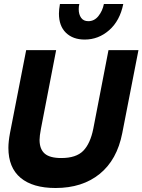

<svg xmlns="http://www.w3.org/2000/svg" viewBox="-20 -931 713 961"><path d="M22 -191Q22 -222 30 -265L111 -680H261L185 -287Q178 -250 178 -231Q178 -185 203.5 -162.5Q229 -140 287 -140Q361 -140 396.5 -176Q432 -212 447 -287L523 -680H673L592 -265Q566 -131 479 -60.5Q392 10 258 10Q144 10 83 -41Q22 -92 22 -191ZM404 -733Q345 -733 310 -767Q275 -801 275 -863Q275 -883 280 -911H377Q374 -898 374 -885Q374 -859 386 -842Q398 -825 422 -825Q452 -825 472.5 -850.5Q493 -876 500 -911H597Q580 -827 526.5 -780Q473 -733 404 -733Z"/></svg>

Font: Teachers
Style: Bold Italic
Weight: 700
Designer: Alfredo Marco Pradil & Chank Diesel
Version: Version 0.009